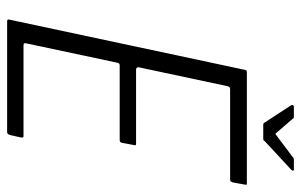

<svg xmlns="http://www.w3.org/2000/svg" viewBox="-173 -672 845 539"><g transform="rotate(90 249.5 -402.5)"><path d="M40 0Q37 0 35.5 -1.5Q34 -3 35 -6L176 -667Q176 -673 183 -673H494Q498 -673 498.5 -672Q499 -671 498 -666L492 -633Q490 -629 489 -627.5Q488 -626 484 -626H230Q226 -626 224.5 -624Q223 -622 222 -619L169 -370Q168 -367 170 -364.5Q172 -362 175 -362H382Q387 -362 387.5 -361Q388 -360 387 -355L381 -323Q380 -319 378.5 -317.5Q377 -316 373 -316H164Q160 -316 158.5 -314.5Q157 -313 156 -309L102 -55Q101 -51 101.5 -48.5Q102 -46 108 -46H360Q365 -46 365.5 -45Q366 -44 366 -39L359 -8Q357 -3 355.5 -1.5Q354 0 350 0ZM330 -719Q326 -719 324 -723L275 -798Q274 -800 275.5 -802.5Q277 -805 280 -805H308Q312 -805 314 -801L353 -756Q355 -751 360 -756L420 -801Q423 -805 428 -805H456Q459 -805 459 -802.5Q459 -800 457 -798L376 -723Q375 -719 369 -719Z"/></g></svg>

Font: Glory Light
Style: Italic
Weight: 300
Italic angle: -12°
Version: Version 1.011